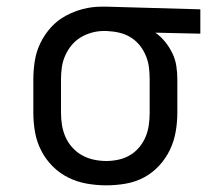

<svg xmlns="http://www.w3.org/2000/svg" viewBox="-20 -548 640 576"><path d="M299 8Q270 8 241 3Q212 -2 185.5 -15Q159 -28 138 -49Q117 -70 103.5 -96.5Q90 -123 85 -152Q80 -181 80 -210V-310Q80 -338 84.5 -366Q89 -394 101.5 -419.5Q114 -445 133 -466Q152 -487 177 -500.5Q202 -514 229 -521Q256 -528 285 -528Q288 -528 292 -528Q296 -528 300 -528L581 -520V-447L446 -450Q462 -439 475 -423Q488 -407 497 -388.5Q506 -370 509 -350Q512 -330 512 -310V-210Q512 -181 507 -152.5Q502 -124 489.5 -98Q477 -72 457 -50.5Q437 -29 411.5 -15.5Q386 -2 357 3Q328 8 299 8ZM299 -65Q317 -65 335.5 -69Q354 -73 370 -82.5Q386 -92 398 -106.5Q410 -121 417 -138Q424 -155 426.5 -173.5Q429 -192 429 -210V-310Q429 -327 427 -344.5Q425 -362 418.5 -378.5Q412 -395 401.5 -409Q391 -423 376.5 -433Q362 -443 345 -448Q328 -453 311 -454L300 -455Q298 -455 295.5 -455Q293 -455 291 -455Q273 -455 255 -450Q237 -445 221.5 -435.5Q206 -426 194.5 -412Q183 -398 175.5 -381Q168 -364 165.5 -346Q163 -328 163 -310V-210Q163 -191 166 -172.5Q169 -154 176.5 -137Q184 -120 197 -105.5Q210 -91 226.5 -82Q243 -73 261.5 -69Q280 -65 299 -65Z"/></svg>

Font: Iosevka Meiseki Sans
Style: Regular
Weight: 400
Monospace: yes
Designer: Belleve Invis
Foundry: Belleve Invis
Version: Version 11.2.6; ttfautohint (v1.8.4)